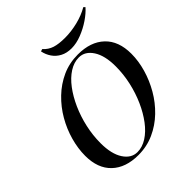

<svg xmlns="http://www.w3.org/2000/svg" viewBox="-247 -1069 1239 1239"><g transform="rotate(-45 372.5 -449.5)"><path d="M470 -704Q425 -704 382 -676.5Q339 -649 302.5 -600.5Q266 -552 238 -489.5Q210 -427 194 -356Q178 -285 178 -213Q178 -115 214 -59.5Q250 -4 306 -4Q351 -4 394 -31.5Q437 -59 473.5 -107.5Q510 -156 538 -218.5Q566 -281 582 -352Q598 -423 598 -495Q598 -593 562 -648.5Q526 -704 470 -704ZM50 -226Q50 -292 69.5 -362Q89 -432 126 -496Q163 -560 216 -611Q269 -662 335 -692Q401 -722 479 -722Q595 -722 661 -659.5Q727 -597 727 -481Q727 -415 707 -345.5Q687 -276 650 -212Q613 -148 560 -97Q507 -46 440.5 -16Q374 14 297 14Q181 14 115.5 -48.5Q50 -111 50 -226ZM497 -856Q553 -856 612.5 -870.5Q672 -885 720 -913L730 -903Q704 -873 662 -844.5Q620 -816 571.5 -797Q523 -778 479 -778Q435 -778 403 -795Q371 -812 351.5 -840.5Q332 -869 325 -904L341 -909Q368 -879 404 -867.5Q440 -856 497 -856Z"/></g></svg>

Font: Playfair Display Medium
Style: Italic
Weight: 500
Italic angle: -14°
Designer: Claus Eggers Sørensen
Foundry: Claus Eggers Sørensen
Version: Version 1.203